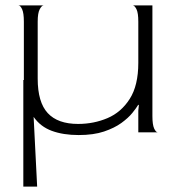

<svg xmlns="http://www.w3.org/2000/svg" viewBox="-20 -488 644 708"><path d="M66 200V-193H68Q68 -197 68 -202V-408Q68 -440 61.5 -454Q55 -468 48 -468H141Q134 -468 126.5 -454Q119 -440 119 -408V-198Q119 -111 156 -71Q193 -31 268 -31Q326 -31 376.5 -52.5Q427 -74 458.5 -123.5Q490 -173 490 -256V-408Q490 -440 483.5 -453.5Q477 -467 470 -468H542V-60Q542 -28 548.5 -14Q555 0 562 0H490V-80L492 -100L490 -102Q483 -90 468 -71.5Q453 -53 427.5 -34.5Q402 -16 363.5 -3Q325 10 270 10Q213 10 171 -5.5Q129 -21 104 -57L117 200Z"/></svg>

Font: Red Rose Light
Style: Regular
Weight: 300
Designer: Jaikishan Patel
Version: Version 1.001; ttfautohint (v1.8.3)